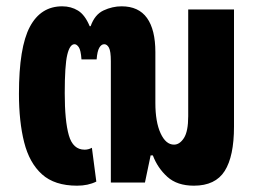

<svg xmlns="http://www.w3.org/2000/svg" viewBox="-20 -578 812 608"><path d="M224 10Q153 10 113 -26Q73 -62 56.5 -127.5Q40 -193 40 -281Q40 -428 74.5 -493Q109 -558 177 -558Q205 -558 227 -544.5Q249 -531 264 -495H267Q280 -532 308 -545Q336 -558 365 -558Q419 -558 445.5 -521Q472 -484 472 -413V-252Q472 -192 488.5 -156Q505 -120 531 -120Q549 -120 562.5 -141Q576 -162 576 -210V-548H721V-177Q721 -83 691.5 -36.5Q662 10 594 10Q541 10 510 -18Q479 -46 464 -86H457L439 0H331V-384Q331 -416 325 -427Q319 -438 310 -438Q301 -438 294.5 -427Q288 -416 286 -390H238Q236 -419 229.5 -428.5Q223 -438 216 -438Q201 -438 193 -404.5Q185 -371 185 -283Q185 -195 198 -149.5Q211 -104 248 -104Q260 -104 271 -110L285 -3Q259 10 224 10Z"/></svg>

Font: Noto Sans Thai ExtCond ExtBd
Style: Regular
Weight: 800
Width: 2
Designer: Monotype Design Team
Foundry: Monotype Imaging Inc.
Version: Version 2.002; ttfautohint (v1.8.4.7-5d5b)